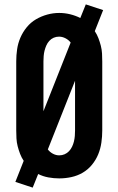

<svg xmlns="http://www.w3.org/2000/svg" viewBox="-20 -805 540 875"><path d="M129 50 50 24 88 -72Q78 -87 71.5 -104Q65 -121 60.5 -138.5Q56 -156 55 -174Q54 -192 54 -210V-525Q54 -553 58 -580.5Q62 -608 73 -633.5Q84 -659 102 -681Q120 -703 144 -717Q168 -731 195 -738.5Q222 -746 250 -746Q275 -746 299.5 -740Q324 -734 346 -723L371 -785L450 -759L412 -663Q422 -648 428.5 -631Q435 -614 439.5 -596.5Q444 -579 445 -561Q446 -543 446 -525V-210Q446 -183 442 -155Q438 -127 427.5 -101.5Q417 -76 399 -54Q381 -32 357 -18Q333 -4 305.5 2Q278 8 250 8Q225 8 200.5 3.5Q176 -1 154 -12ZM178 -298 302 -611Q293 -623 278.5 -630.5Q264 -638 249 -638Q236 -638 224.5 -633Q213 -628 204.5 -618.5Q196 -609 191 -597.5Q186 -586 183 -574Q180 -562 179 -549.5Q178 -537 178 -525ZM250 -97Q263 -97 274.5 -102Q286 -107 294.5 -116Q303 -125 308.5 -136.5Q314 -148 317 -160.5Q320 -173 321 -185.5Q322 -198 322 -210V-437L198 -124Q207 -112 221 -104.5Q235 -97 250 -97Z"/></svg>

Font: Iosevka Slab Extrabold
Style: Regular
Weight: 800
Monospace: yes
Designer: Belleve Invis
Foundry: Belleve Invis
Version: Version 11.1.1; ttfautohint (v1.8.3)